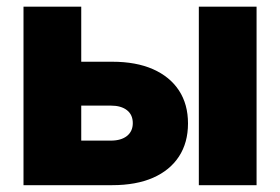

<svg xmlns="http://www.w3.org/2000/svg" viewBox="-20 -542 820 562"><path d="M151.9 -361.3H308.6Q378.4 -361.3 428 -339.4Q477.5 -317.4 503.9 -277.1Q530.3 -236.8 530.3 -180.7Q530.3 -124.5 503.9 -84Q477.5 -43.5 428 -21.7Q378.4 0 308.6 0H48.8V-522.5H217.8V-130.4H304.2Q334.5 -130.4 351.6 -144Q368.7 -157.7 368.7 -181.6Q368.7 -206.1 351.6 -219.5Q334.5 -232.9 304.2 -232.9H151.9ZM562 0V-522.5H731V0Z"/></svg>

Font: Inter 28pt ExtraBold
Style: Regular
Weight: 800
Designer: Rasmus Andersson
Foundry: rsms
Version: Version 4.001;git-66647c0bb